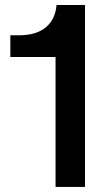

<svg xmlns="http://www.w3.org/2000/svg" viewBox="-20 -741 425 761"><path d="M200.2 0V-515.1H21V-601.1H54.2Q124.5 -601.1 162.1 -633.1Q199.7 -665 204.1 -721.2H316.9V0Z"/></svg>

Font: Lumene Sans Expanded Medium
Style: Regular
Weight: 500
Width: 7
Designer: Deni Anggara
Version: Version 1.003;Glyphs 3.1.2 (3151)